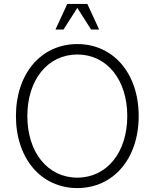

<svg xmlns="http://www.w3.org/2000/svg" viewBox="-20 -940 786 976"><path d="M373 16C557 16 685 -134 685 -350C685 -566 557 -716 373 -716C189 -716 61 -566 61 -350C61 -134 189 16 373 16ZM373 -37C223 -37 119 -165 119 -350C119 -535 223 -663 373 -663C523 -663 627 -535 627 -350C627 -165 523 -37 373 -37ZM262 -790H303L373 -900L443 -790H484L424 -920H322Z"/></svg>

Font: Uncut Sans Light
Style: Regular
Weight: 300
Designer: Kasper Nordkvist
Foundry: UNCUT.wtf
Version: Version 1.304;Glyphs 3.2 (3246)